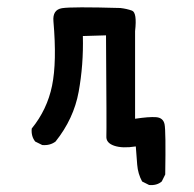

<svg xmlns="http://www.w3.org/2000/svg" viewBox="-20 -410 540 535"><path d="M395.5 105.5 376 95.7Q364.3 74.2 362.3 48.8Q360.4 23.4 358.4 -2Q321.3 3.9 298.3 -3.9Q275.4 -11.7 276.4 -29.8Q277.3 -47.9 275.4 -311.5L210.9 -309.6Q212.9 -229.5 199.2 -154.3Q185.5 -79.1 134.8 -15.6Q119.1 -3.9 97.7 -5.9L78.1 -15.6Q66.4 -30.3 68.4 -51.8Q111.3 -104.5 125 -170.9Q138.7 -237.3 128.9 -350.6Q126 -382.8 152.8 -387.2Q179.7 -391.6 315.4 -387.7Q333 -385.7 347.7 -380.4Q362.3 -375 356.4 -323.2V-79.1Q395.5 -85 415 -83.5Q434.6 -82 438.5 -64Q442.4 -45.9 440.4 76.2L430.7 95.7Q417 107.4 395.5 105.5Z"/></svg>

Font: JasonHandwriting2
Style: Regular
Weight: 400
Version: Version 1.05.10